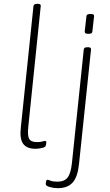

<svg xmlns="http://www.w3.org/2000/svg" viewBox="-20 -772 574 1004"><path d="M166 6Q119 6 100.5 -21Q82 -48 89 -106L155 -740Q157 -752 174 -752H178Q195 -752 193 -740L128 -110Q123 -63 132.5 -46Q142 -29 173 -29Q191 -29 201 -32Q211 -35 217 -35Q222 -35 222 -28Q222 -11 215 -4Q210 0 193.5 3Q177 6 166 6ZM282 212Q261 212 240 206Q219 200 219 190Q219 185 221 176.5Q223 168 227 168Q233 168 245 173Q257 178 281 178Q316 178 333 157Q350 136 356 82L418 -513Q419 -525 436 -525H442Q457 -525 456 -513L393 87Q386 154 359.5 183Q333 212 282 212ZM442 -595Q422 -595 423 -607L432 -687Q432 -699 453 -699Q474 -699 472 -687L463 -607Q463 -595 442 -595Z"/></svg>

Font: Asap Semi Condensed Semi Condensed Thin
Style: Italic
Weight: 100
Width: 4
Italic angle: -6°
Designer: Pablo Cosgaya
Foundry: Omnibus-Type
Version: Version 3.001; ttfautohint (v1.8.4.7-5d5b)